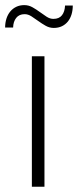

<svg xmlns="http://www.w3.org/2000/svg" viewBox="-34 -712 298 732"><path d="M135.5 -497.5V0H87.5V-497.5ZM169.5 -640Q191.5 -640 202.2 -653.8Q213 -667.5 214 -691H243.5Q243.5 -673 238.8 -657.2Q234 -641.5 224.8 -630Q215.5 -618.5 202 -612Q188.5 -605.5 171 -605.5Q154.5 -605.5 140 -613.8Q125.5 -622 112 -631.8Q98.5 -641.5 85.8 -649.8Q73 -658 60 -658Q39 -658 27.8 -643.8Q16.5 -629.5 16 -607H-14.5Q-14.5 -625 -9.5 -640.8Q-4.5 -656.5 5 -668Q14.5 -679.5 28 -686Q41.5 -692.5 58.5 -692.5Q75.5 -692.5 90 -684.2Q104.5 -676 117.8 -666.2Q131 -656.5 143.8 -648.2Q156.5 -640 169.5 -640Z"/></svg>

Font: LatoLatin Light
Style: Regular
Weight: 300
Designer: Lukasz Dziedzic with Adam Twardoch and Botio Nikoltchev
Foundry: tyPoland Lukasz Dziedzic
Version: Version 2.015; 2015-08-06; http://www.latofonts.com/